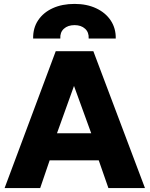

<svg xmlns="http://www.w3.org/2000/svg" viewBox="-20 -962 765 982"><path d="M3.5 0 265 -700H457.5L721.5 0H534.5L485 -142H234L185.5 0ZM271.5 -280.5H446.5L358.5 -522.5ZM149.5 -765Q148.5 -818.5 175 -858.2Q201.5 -898 249.5 -920Q297.5 -942 361.5 -942Q424 -942 472 -919.5Q520 -897 546.5 -857Q573 -817 572 -765H433.5Q435.5 -796.5 415.2 -815Q395 -833.5 361.5 -833.5Q327 -833.5 306.8 -815Q286.5 -796.5 288.5 -765Z"/></svg>

Font: Geologica Cursive
Style: Bold
Weight: 700
Designer: Sindre Bremnes, Frode Helland
Foundry: Monokrom Skriftforlag AS
Version: Version 1.010;gftools[0.9.28]